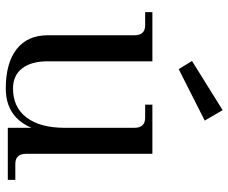

<svg xmlns="http://www.w3.org/2000/svg" viewBox="-83 -700 790 664"><g transform="rotate(90 312.0 -368.0)"><path d="M102 -138V-438Q102 -475 67 -475H22V-500H192V-138Q192 -81 216.5 -49.5Q241 -18 286 -18Q351 -18 386.5 -65Q422 -112 422 -197V-438Q422 -475 387 -475H342V-500H512V-63Q512 -26 547 -26H602V0H422V-82Q384 7 286 7Q198 7 150 -30.5Q102 -68 102 -138ZM361 -743 397 -681 219 -591 191 -637Z"/></g></svg>

Font: Bentinck
Style: Regular
Weight: 400
Designer: Jörg Drees
Foundry: Jörg Drees
Version: Version 1.000; ttfautohint (v1.8.4.7-5d5b)